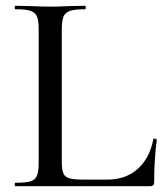

<svg xmlns="http://www.w3.org/2000/svg" viewBox="-20 -645 577 665"><path d="M194 -85Q194 -57 199.5 -44.5Q205 -32 220 -27.5Q235 -23 267 -23H352Q416 -23 457.5 -60.5Q499 -98 511 -163Q511 -165 516 -165Q518 -165 520.5 -163.5Q523 -162 523 -161Q514 -91 514 -15Q514 -7 510.5 -3.5Q507 0 499 0H34Q31 0 31 -6Q31 -12 34 -12Q70 -12 86 -17Q102 -22 108 -36.5Q114 -51 114 -81V-544Q114 -574 108 -588Q102 -602 85.5 -607.5Q69 -613 34 -613Q31 -613 31 -619Q31 -625 34 -625L82 -624Q126 -622 154 -622Q182 -622 226 -624L275 -625Q277 -625 277 -619Q277 -613 275 -613Q240 -613 223 -607.5Q206 -602 200 -587.5Q194 -573 194 -543Z"/></svg>

Font: Cormorant SC Medium
Style: Regular
Weight: 500
Designer: Christian Thalmann (Catharsis Fonts)
Version: Version 3.000